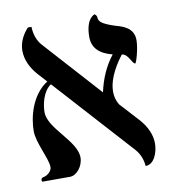

<svg xmlns="http://www.w3.org/2000/svg" viewBox="-69 -620 619 689"><g transform="rotate(-10 240.5 -275.0)"><path d="M453 -442C453 -486 415 -498 389 -505C332 -523 331 -534 329 -544C329 -549 328 -554 321 -559C321 -559 288 -551 288 -482C288 -443 312 -418 360 -406C330 -368 312 -324 302 -278L301 -279L115 -485C100 -502 91 -525 90 -554H77C54 -529 43 -502 43 -475C43 -444 56 -414 81 -385L112 -351C52 -313 33 -234 33 -184C33 -141 70 -77 70 -47C70 -31 52 -17 37 -15C33 -14 30 -10 30 -6C30 -4 31 -2 32 0H133C157 0 182 -30 182 -62C182 -123 83 -184 83 -244C83 -270 92 -318 123 -339L381 -54C396 -37 405 -16 407 9C439 9 454 -34 454 -65C454 -96 441 -126 416 -155L351 -226C342 -241 338 -257 338 -274C338 -308 354 -350 392 -400C416 -398 423 -360 434 -360C438 -360 453 -411 453 -442Z"/></g></svg>

Font: Libertinus Sans
Style: Regular
Weight: 400
Designer: Philipp H. Poll, Khaled Hosny
Foundry: Caleb Maclennan
Version: Version 7.050;RELEASE